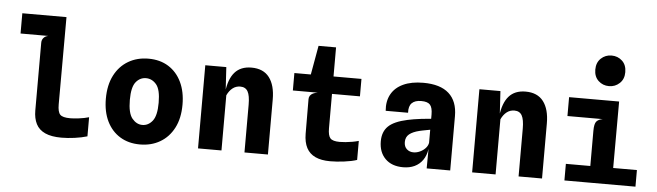

<svg xmlns="http://www.w3.org/2000/svg" viewBox="-51 -1044 4301 1256"><g transform="rotate(5 2100.0 -416.0)"><path d="M381 8Q314.5 8 273.5 -10.8Q232.5 -29.5 214 -66Q195.5 -102.5 195.5 -154.5V-599Q195.5 -618 206.8 -631Q218 -644 237.5 -647.5H55.5V-780.5H345.5L344.5 -207.5Q344.5 -157.5 361 -140.5Q377.5 -123.5 427 -123.5Q449.5 -123.5 484.5 -127.8Q519.5 -132 550 -141V-15.5Q513.5 -4.5 467.5 1.8Q421.5 8 381 8Z M896.5 7.5Q821.5 7.5 765.8 -26.5Q710 -60.5 679.2 -123.2Q648.5 -186 648.5 -271.5Q648.5 -361 681.2 -424.8Q714 -488.5 771.8 -522.5Q829.5 -556.5 904 -556.5Q980 -556.5 1035.5 -521.8Q1091 -487 1121.2 -424Q1151.5 -361 1151.5 -276Q1151.5 -186 1118.5 -122.8Q1085.5 -59.5 1028 -26Q970.5 7.5 896.5 7.5ZM901 -121Q940 -121 967.5 -155.5Q995 -190 995 -275Q995 -361.5 966.8 -394.8Q938.5 -428 899 -428Q859.5 -428 832.5 -394.8Q805.5 -361.5 805.5 -277.5Q805.5 -190 834.2 -155.5Q863 -121 901 -121Z M1277.5 0V-546H1415.5L1428 -340L1422 -381.5Q1432 -469 1470.8 -513Q1509.5 -557 1580.5 -557Q1658.5 -557 1697.5 -505.8Q1736.5 -454.5 1736.5 -361.5V0H1582.5V-313.5Q1582.5 -373.5 1567.5 -400.2Q1552.5 -427 1518 -427Q1489.5 -427 1467.8 -410Q1446 -393 1431.5 -362V0Z M2145.5 8.5Q2087 8.5 2048.2 -9.5Q2009.5 -27.5 1990.2 -64Q1971 -100.5 1970.5 -156.5L1969.5 -384.5Q1969.5 -397 1976 -406.8Q1982.5 -416.5 1995.2 -422.8Q2008 -429 2026 -431.5L1969.5 -524V-540.5L2004.5 -737H2119.5V-206Q2119.5 -158 2135.2 -140.5Q2151 -123 2196.5 -123Q2213.5 -123 2235.2 -125Q2257 -127 2279.5 -131Q2302 -135 2321 -140.5V-15.5Q2286.5 -4 2237 2.2Q2187.5 8.5 2145.5 8.5ZM1862.5 -431.5V-546H2303V-431.5Z M2624.5 6Q2549.5 6 2507 -36.5Q2464.5 -79 2464.5 -151Q2464.5 -213.5 2501.8 -249.8Q2539 -286 2626.5 -305Q2645.5 -309 2667.5 -312.8Q2689.5 -316.5 2717.2 -319.8Q2745 -323 2780 -326V-354Q2780 -398.5 2764 -417.2Q2748 -436 2705.5 -436Q2664.5 -436 2644 -415.8Q2623.5 -395.5 2626 -352H2479Q2473.5 -415 2498.8 -460.8Q2524 -506.5 2577.2 -531.2Q2630.5 -556 2709 -556Q2820.5 -556 2877 -505.2Q2933.5 -454.5 2933.5 -357V0H2779L2780 -127.5Q2773.5 -84 2752.5 -54.2Q2731.5 -24.5 2699 -9.2Q2666.5 6 2624.5 6ZM2683.5 -97Q2705 -97 2726 -106.8Q2747 -116.5 2761.8 -132.5Q2776.5 -148.5 2780 -168V-254Q2767.5 -251.5 2754 -249Q2740.5 -246.5 2729 -244.2Q2717.5 -242 2710 -240Q2667 -229.5 2644.2 -211Q2621.5 -192.5 2621.5 -159.5Q2621.5 -129.5 2639.5 -113.2Q2657.5 -97 2683.5 -97Z M3077.5 0V-546H3215.5L3228 -340L3222 -381.5Q3232 -469 3270.8 -513Q3309.5 -557 3380.5 -557Q3458.5 -557 3497.5 -505.8Q3536.5 -454.5 3536.5 -361.5V0H3382.5V-313.5Q3382.5 -373.5 3367.5 -400.2Q3352.5 -427 3318 -427Q3289.5 -427 3267.8 -410Q3246 -393 3231.5 -362V0Z M3844 -15V-339.5Q3844 -386.5 3857.5 -401.8Q3871 -417 3898.5 -421.5L3844 -460.5V-487.5L3995 -545.5L3994 -15ZM3683.5 0V-109H4150V0ZM3666.5 -421.5V-545.5H3995L3972.5 -421.5ZM3920 -640Q3879 -640 3850.2 -667Q3821.5 -694 3821.5 -740Q3821.5 -786.5 3850.5 -813.8Q3879.5 -841 3920 -841Q3961 -841 3989.8 -814.2Q4018.5 -787.5 4018.5 -740Q4018.5 -694 3989.2 -667Q3960 -640 3920 -640Z"/></g></svg>

Font: Spline Sans Mono
Style: Bold
Weight: 700
Designer: Eben Sorkin, Mirko Velimirovic
Foundry: Sorkin Type
Version: Version 1.004